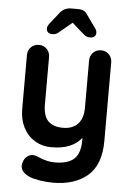

<svg xmlns="http://www.w3.org/2000/svg" viewBox="-62 -791 711 1037"><g transform="rotate(5 293.5 -273.0)"><path d="M522 -474V-49Q522 81 452 140.5Q382 200 265 200Q231 200 195.5 194.5Q160 189 138 180Q89 159 89 122Q89 115 92 106Q98 84 112.5 72.5Q127 61 144 61Q154 61 163 64Q170 67 187.5 74Q205 81 224.5 85.5Q244 90 265 90Q336 90 369.5 59.5Q403 29 403 -45V-55Q351 10 241 10Q189 10 149 -14.5Q109 -39 87 -82.5Q65 -126 65 -182V-474Q65 -500 82 -517.5Q99 -535 125 -535Q151 -535 168 -517.5Q185 -500 185 -474V-218Q185 -155 212.5 -127.5Q240 -100 293 -100Q345 -100 373.5 -130.5Q402 -161 402 -218V-474Q402 -500 419 -517.5Q436 -535 462 -535Q488 -535 505 -517.5Q522 -500 522 -474ZM428 -624Q428 -614 419.5 -606.5Q411 -599 398 -599Q383 -599 375.5 -603Q368 -607 360.5 -613.5Q353 -620 349 -623L296 -670L239 -623Q235 -620 226.5 -612.5Q218 -605 210 -602Q202 -599 190 -599Q177 -599 168.5 -606.5Q160 -614 160 -624Q160 -633 162 -639Q164 -645 172 -655L221 -717Q244 -746 282 -746H318Q338 -746 349.5 -740Q361 -734 372 -717L416 -655Q424 -645 426 -639Q428 -633 428 -624Z"/></g></svg>

Font: Quicksand
Style: Bold
Weight: 700
Version: Version 3.000